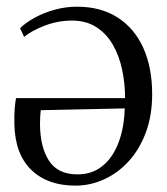

<svg xmlns="http://www.w3.org/2000/svg" viewBox="-20 -554 511 588"><path d="M211 14.5Q125.5 14.5 75.8 -33.8Q26 -82 24 -174Q23.5 -203 25 -221.2Q26.5 -239.5 29 -253.5H363Q363 -299 353.8 -341.8Q344.5 -384.5 325 -418Q305.5 -451.5 274.5 -471.2Q243.5 -491 200.5 -491Q157.5 -491 117 -475.5Q76.5 -460 54 -441L41.5 -467.5Q59.5 -485.5 87.5 -500.5Q115.5 -515.5 148.5 -524.5Q181.5 -533.5 216 -533.5Q289 -533.5 340.5 -500.2Q392 -467 419 -407Q446 -347 446 -265.5Q446 -200 426.5 -148Q407 -96 373.8 -59.8Q340.5 -23.5 298.2 -4.5Q256 14.5 211 14.5ZM217 -20Q252.5 -20 279 -35.5Q305.5 -51 323.5 -78.5Q341.5 -106 351.2 -142.8Q361 -179.5 362 -222L105 -216.5Q103.5 -206 103 -193.8Q102.5 -181.5 102.5 -173.5Q103 -103.5 130 -61.8Q157 -20 217 -20Z"/></svg>

Font: Merriweather 96pt Light
Style: Regular
Weight: 300
Version: Version 2.100